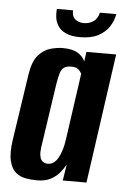

<svg xmlns="http://www.w3.org/2000/svg" viewBox="-50 -685 477 730"><g transform="rotate(5 189.0 -320.0)"><path d="M118.5 8Q97.2 8 75.4 4.1Q53.6 0.3 37.1 -13.6Q20.6 -27.5 13.5 -57.2Q6.3 -86.8 14 -138.7L51.5 -388.8Q59.1 -440.3 80 -464.1Q100.9 -487.9 126.6 -494.7Q152.3 -501.6 173.5 -501.6Q210.3 -501.6 230.9 -488.7Q251.5 -475.8 258.5 -457.7L263.5 -495H377.1L307.1 0H216.7L226.3 -61.6Q218.3 -46.8 205.3 -30.8Q192.4 -14.8 171.5 -3.4Q150.6 8 118.5 8ZM154 -58.4Q167.4 -58.4 177.1 -65.9Q186.8 -73.4 193.5 -85.4Q200.1 -97.5 204.6 -111Q209.2 -124.6 211.6 -136.5Q214 -148.5 215 -156.5L251.1 -410.4Q249.1 -413.3 245.5 -418.9Q242 -424.5 234 -429.3Q226.1 -434.1 210.6 -434.1Q192.5 -434.1 182.9 -426.6Q173.3 -419.1 169 -404Q164.8 -388.9 160.5 -364.7L123.9 -117.6Q121.6 -99.3 123.4 -87.5Q125.1 -75.6 129.9 -69.5Q134.7 -63.4 141.1 -60.9Q147.4 -58.4 154 -58.4ZM234.6 -548.5Q199.7 -548.5 179.1 -558.5Q158.5 -568.5 149.1 -584.1Q139.7 -599.7 137.7 -616.8Q135.8 -633.8 137.5 -647.9H199.4Q197.7 -625.4 211 -614.2Q224.2 -603 243.7 -603Q264.5 -603 280.4 -613.7Q296.3 -624.4 301.6 -647.9H364.2Q360.2 -622.3 345.2 -599.6Q330.1 -576.8 303.1 -562.6Q276.1 -548.5 234.6 -548.5Z"/></g></svg>

Font: Alumni Sans SC Thin
Style: Italic
Weight: 100
Italic angle: -8°
Designer: Robert E. Leuschke
Foundry: Robert E. Leuschke
Version: Version 1.016